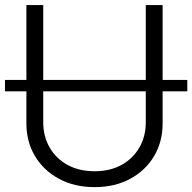

<svg xmlns="http://www.w3.org/2000/svg" viewBox="-27 -748 780 779"><path d="M732.9 -423.8V-377.4H-6.8V-423.8ZM356.9 11.2Q274.9 11.2 212.4 -22.5Q149.9 -56.2 115 -114.5Q80.1 -172.9 80.1 -247.1V-727.5H148.4V-252Q148.4 -194.8 174.3 -149.7Q200.2 -104.5 247.1 -78.9Q293.9 -53.2 356.9 -53.2Q419.4 -53.2 466.1 -78.9Q512.7 -104.5 538.6 -149.7Q564.5 -194.8 564.5 -252V-727.5H632.8V-247.1Q632.8 -172.9 598.1 -114.5Q563.5 -56.2 501.2 -22.5Q439 11.2 356.9 11.2Z"/></svg>

Font: Inter 18pt Light
Style: Regular
Weight: 300
Designer: Rasmus Andersson
Foundry: rsms
Version: Version 4.001;git-66647c0bb